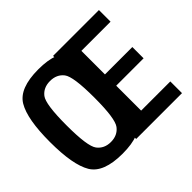

<svg xmlns="http://www.w3.org/2000/svg" viewBox="-155 -889 1103 1103"><g transform="rotate(-45 397.0 -337.0)"><path d="M271 5Q116.5 5 69.8 -73.5Q23 -152 23 -337.5Q23 -523 69.8 -601.8Q116.5 -680.5 271 -680.5Q425.5 -680.5 472.2 -601.5Q519 -522.5 519 -337.5Q519 -152 472.2 -73.5Q425.5 5 271 5ZM271 -90Q325 -90 354.5 -128.8Q384 -167.5 384 -337.5Q384 -509.5 354.5 -547.5Q325 -585.5 271 -585.5Q217 -585.5 187.5 -547.5Q158 -509.5 158 -337.5Q158 -167.5 187.5 -128.8Q217 -90 271 -90ZM385.5 0V-675H758V-580.5H521V-389H743.5V-297.5H521V-95H758V0Z"/></g></svg>

Font: Anybody SemiBold
Style: Regular
Weight: 600
Designer: Tyler Finck
Foundry: Etcetera Type Company
Version: Version 1.010; ttfautohint (v1.8.3) -l 8 -r 50 -G 200 -x 14 